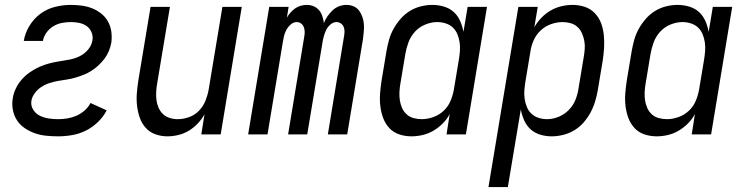

<svg xmlns="http://www.w3.org/2000/svg" viewBox="-20 -548 3040 783"><path d="M217 8Q192 8 168 5.5Q144 3 122.5 -4.5Q101 -12 81.5 -25Q62 -38 49.5 -57Q37 -76 32.5 -99.5Q28 -123 32 -147Q35 -167 44.5 -187Q54 -207 68.5 -223.5Q83 -240 101.5 -253Q120 -266 140 -275Q160 -284 181 -289.5Q202 -295 222.5 -298Q243 -301 264 -305Q285 -309 304.5 -318.5Q324 -328 339 -345.5Q354 -363 357 -384Q360 -401 353 -417Q346 -433 333 -442Q320 -451 303.5 -454.5Q287 -458 269 -458Q251 -458 232.5 -454.5Q214 -451 197.5 -441Q181 -431 169.5 -415Q158 -399 155 -381H77Q82 -413 100 -442.5Q118 -472 145 -492Q172 -512 204.5 -520Q237 -528 268 -528Q291 -528 313.5 -525Q336 -522 356 -514Q376 -506 393 -492.5Q410 -479 420.5 -460Q431 -441 434 -419Q437 -397 434 -374Q431 -357 424 -340Q417 -323 406 -308.5Q395 -294 381.5 -281.5Q368 -269 352.5 -259Q337 -249 320 -242.5Q303 -236 286 -231Q269 -226 251.5 -223.5Q234 -221 217 -218Q200 -215 182.5 -209.5Q165 -204 149.5 -194Q134 -184 122.5 -169Q111 -154 108 -137Q105 -117 115.5 -100.5Q126 -84 142.5 -76Q159 -68 178 -65Q197 -62 217 -62Q235 -62 254 -65Q273 -68 290.5 -75.5Q308 -83 324 -96.5Q340 -110 349 -128L415 -98Q402 -72 379 -50Q356 -28 329.5 -15Q303 -2 274 3Q245 8 217 8Z M663 8Q637 8 613.5 -0.5Q590 -9 574 -27Q558 -45 550 -68Q542 -91 539 -116Q536 -141 538 -167Q540 -193 544 -219L594 -520H673L621 -208Q618 -191 617 -174Q616 -157 618 -140.5Q620 -124 626.5 -109Q633 -94 644.5 -83Q656 -72 672 -67Q688 -62 705 -62Q728 -62 751.5 -70.5Q775 -79 792 -97Q809 -115 818 -137.5Q827 -160 831 -183L887 -520H966L880 0H801L814 -82Q803 -62 786.5 -44.5Q770 -27 750 -15Q730 -3 707.5 2.5Q685 8 663 8Z M992 0 1078 -520H1157L1150 -476Q1156 -487 1165 -497Q1174 -507 1184 -514Q1194 -521 1206.5 -524.5Q1219 -528 1231 -528Q1246 -528 1259 -522.5Q1272 -517 1281 -506.5Q1290 -496 1294.5 -482Q1299 -468 1301 -454Q1306 -468 1315.5 -481.5Q1325 -495 1336.5 -506Q1348 -517 1363 -522.5Q1378 -528 1393 -528Q1409 -528 1422.5 -522Q1436 -516 1444.5 -504.5Q1453 -493 1458 -478.5Q1463 -464 1464 -449Q1465 -434 1463.5 -418.5Q1462 -403 1460 -387L1396 0H1317L1383 -400Q1385 -410 1385 -420Q1385 -430 1381.5 -438.5Q1378 -447 1370 -452.5Q1362 -458 1352 -458Q1339 -458 1327.5 -448Q1316 -438 1310 -425.5Q1304 -413 1300.5 -400Q1297 -387 1295 -374L1233 0H1155L1221 -400Q1223 -410 1222.5 -420Q1222 -430 1218.5 -438.5Q1215 -447 1207.5 -452.5Q1200 -458 1190 -458Q1177 -458 1165.5 -448Q1154 -438 1147.5 -425.5Q1141 -413 1138 -400Q1135 -387 1133 -374L1071 0Z M1658 8Q1632 8 1608 0Q1584 -8 1567.5 -26Q1551 -44 1542.5 -67Q1534 -90 1531 -115.5Q1528 -141 1530 -167Q1532 -193 1536 -219L1556 -339Q1560 -362 1566.5 -385.5Q1573 -409 1585 -430.5Q1597 -452 1613.5 -471Q1630 -490 1651 -503Q1672 -516 1696 -522Q1720 -528 1743 -528Q1768 -528 1791 -521Q1814 -514 1830.5 -499Q1847 -484 1856.5 -462.5Q1866 -441 1870 -418L1887 -520H1966L1880 0H1801L1814 -83Q1803 -62 1785.5 -44.5Q1768 -27 1747.5 -15Q1727 -3 1704 2.5Q1681 8 1658 8ZM1700 -62Q1723 -62 1747 -70.5Q1771 -79 1789.5 -96.5Q1808 -114 1817.5 -137Q1827 -160 1831 -183L1851 -303Q1854 -321 1855.5 -339Q1857 -357 1854.5 -374.5Q1852 -392 1845.5 -408Q1839 -424 1827 -435.5Q1815 -447 1798 -452.5Q1781 -458 1763 -458Q1739 -458 1714.5 -448Q1690 -438 1672.5 -419Q1655 -400 1646 -376Q1637 -352 1633 -328L1613 -208Q1610 -191 1609 -173.5Q1608 -156 1610.5 -139.5Q1613 -123 1619.5 -108Q1626 -93 1638 -82Q1650 -71 1666.5 -66.5Q1683 -62 1700 -62Z M1972 215 2094 -520H2173L2159 -437Q2171 -458 2188 -475.5Q2205 -493 2225.5 -505Q2246 -517 2269 -522.5Q2292 -528 2315 -528Q2341 -528 2365 -520Q2389 -512 2406 -494Q2423 -476 2431.5 -453Q2440 -430 2442.5 -404.5Q2445 -379 2443.5 -353Q2442 -327 2438 -301L2418 -181Q2414 -158 2407 -134.5Q2400 -111 2388.5 -89.5Q2377 -68 2360.5 -49Q2344 -30 2322.5 -17Q2301 -4 2277 2Q2253 8 2230 8Q2205 8 2182.5 1Q2160 -6 2143.5 -21Q2127 -36 2117.5 -57.5Q2108 -79 2104 -102L2051 215ZM2211 -62Q2235 -62 2259 -72Q2283 -82 2301 -101Q2319 -120 2328 -144Q2337 -168 2340 -192L2360 -312Q2363 -329 2364.5 -346.5Q2366 -364 2363 -380.5Q2360 -397 2353.5 -412Q2347 -427 2335 -438Q2323 -449 2307 -453.5Q2291 -458 2274 -458Q2251 -458 2227 -449.5Q2203 -441 2184.5 -423.5Q2166 -406 2156 -383Q2146 -360 2143 -337L2123 -217Q2120 -199 2118.5 -181Q2117 -163 2119.5 -145.5Q2122 -128 2128.5 -112Q2135 -96 2147 -84.5Q2159 -73 2176 -67.5Q2193 -62 2211 -62Z M2658 8Q2632 8 2608 0Q2584 -8 2567.5 -26Q2551 -44 2542.5 -67Q2534 -90 2531 -115.5Q2528 -141 2530 -167Q2532 -193 2536 -219L2556 -339Q2560 -362 2566.5 -385.5Q2573 -409 2585 -430.5Q2597 -452 2613.5 -471Q2630 -490 2651 -503Q2672 -516 2696 -522Q2720 -528 2743 -528Q2768 -528 2791 -521Q2814 -514 2830.5 -499Q2847 -484 2856.5 -462.5Q2866 -441 2870 -418L2887 -520H2966L2880 0H2801L2814 -83Q2803 -62 2785.5 -44.5Q2768 -27 2747.5 -15Q2727 -3 2704 2.5Q2681 8 2658 8ZM2700 -62Q2723 -62 2747 -70.5Q2771 -79 2789.5 -96.5Q2808 -114 2817.5 -137Q2827 -160 2831 -183L2851 -303Q2854 -321 2855.5 -339Q2857 -357 2854.5 -374.5Q2852 -392 2845.5 -408Q2839 -424 2827 -435.5Q2815 -447 2798 -452.5Q2781 -458 2763 -458Q2739 -458 2714.5 -448Q2690 -438 2672.5 -419Q2655 -400 2646 -376Q2637 -352 2633 -328L2613 -208Q2610 -191 2609 -173.5Q2608 -156 2610.5 -139.5Q2613 -123 2619.5 -108Q2626 -93 2638 -82Q2650 -71 2666.5 -66.5Q2683 -62 2700 -62Z"/></svg>

Font: Iosevka Algr
Style: Italic
Weight: 400
Italic angle: -9°
Monospace: yes
Designer: Belleve Invis
Foundry: Belleve Invis
Version: Version 26.0.2; ttfautohint (v1.8.3)